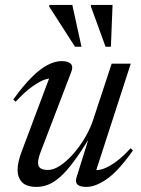

<svg xmlns="http://www.w3.org/2000/svg" viewBox="-20 -724 552 754"><path d="M280 -25.5 330.5 -187.5H334.5Q298.5 -128.5 269.8 -89.8Q241 -51 216.2 -29.2Q191.5 -7.5 169.2 1.2Q147 10 124 10Q83.5 10 66.2 -8.8Q49 -27.5 49 -56.5Q49 -72 53.2 -90.5Q57.5 -109 65.5 -130L179.5 -433.5L192 -415.5Q179.5 -419 157.8 -412Q136 -405 106.8 -384.2Q77.5 -363.5 41.5 -324.5L32 -333Q71.5 -388 105 -421.2Q138.5 -454.5 167.5 -469.2Q196.5 -484 222 -484Q247.5 -484 258 -473.5Q268.5 -463 259.5 -440.5L139.5 -127Q134.5 -114 132 -103.5Q129.5 -93 129.5 -85Q129.5 -70 139.2 -63.2Q149 -56.5 168.5 -56.5Q190.5 -56.5 216.5 -73.8Q242.5 -91 268.2 -120.2Q294 -149.5 315 -185.5Q336 -221.5 347.5 -258.5L418.5 -474H493.5L353.5 -42L349 -57Q363.5 -53.5 385.5 -61Q407.5 -68.5 435 -88.5Q462.5 -108.5 493 -142L502 -133Q444.5 -52 399.8 -21Q355 10 320 10Q294 10 284.5 1Q275 -8 280 -25.5ZM300 -540.5H274.5L173 -698.5L174 -704.5H264ZM415.5 -540.5H394.5L337 -698.5L337.5 -704.5H422Z"/></svg>

Font: Newsreader 48pt
Style: Italic
Weight: 400
Italic angle: -17°
Version: Version 1.003